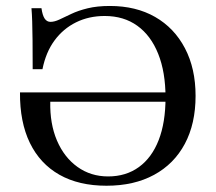

<svg xmlns="http://www.w3.org/2000/svg" viewBox="-20 -602 713 634"><path d="M331.5 11.3Q240.3 11.3 176.2 -25Q112.1 -61.3 78.6 -130.2Q45.2 -199.2 46 -296.8H562.1L562.9 -266.1H146Q144.4 -193.5 168.1 -137.9Q191.9 -82.3 235.9 -50.8Q279.8 -19.4 337.1 -19.4Q396 -19.4 438.7 -50.4Q481.5 -81.5 504 -139.5Q526.6 -197.6 526.6 -279.8Q526.6 -363.7 502.4 -424.2Q478.2 -484.7 433.5 -516.9Q388.7 -549.2 325.8 -549.2Q273.4 -549.2 231 -528.2Q188.7 -507.3 160.1 -468.5Q131.5 -429.8 120.2 -373.4H87.9Q87.9 -431.5 87.5 -469Q87.1 -506.5 86.3 -531.5Q85.5 -556.5 83.9 -575H116.9Q120.2 -551.6 127.4 -540.7Q134.7 -529.8 146.8 -529.8Q159.7 -529.8 176.2 -537.5Q192.7 -545.2 215.3 -556Q237.9 -566.9 269.4 -574.6Q300.8 -582.3 342.7 -582.3Q429 -582.3 492.3 -546Q555.6 -509.7 590.7 -442.7Q625.8 -375.8 625.8 -285.5Q625.8 -193.5 590.3 -127Q554.8 -60.5 488.7 -24.6Q422.6 11.3 331.5 11.3Z"/></svg>

Font: Playfair 12pt Medium
Style: Regular
Weight: 500
Designer: Claus Eggers Sørensen
Foundry: Claus Eggers Sørensen
Version: Version 2.000;gftools[0.9.28]